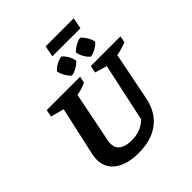

<svg xmlns="http://www.w3.org/2000/svg" viewBox="-260 -1177 1370 1370"><g transform="rotate(-45 424.5 -492.0)"><path d="M355 12Q238 12 172.5 -35.5Q107 -83 107 -168Q107 -178 108.5 -189Q110 -200 112 -214L195 -588L94 -615L105 -669H442L432 -620Q412 -610 389.5 -603Q367 -596 337 -591L260 -206Q259 -197 258 -190.5Q257 -184 257 -178Q257 -134 289 -110.5Q321 -87 381 -87Q428 -87 466 -101.5Q504 -116 535 -146L630 -588L539 -615L550 -669H849L840 -620Q818 -611 793.5 -603.5Q769 -596 739 -591L666 -226Q643 -110 562.5 -49Q482 12 355 12ZM405 -912 421 -996H704L688 -912ZM407 -716Q387 -733 372 -759Q357 -785 352 -813Q370 -833 396 -847.5Q422 -862 449 -866Q471 -847 485 -822Q499 -797 503 -770Q486 -750 460 -735Q434 -720 407 -716ZM598 -716Q577 -733 562.5 -759Q548 -785 543 -813Q562 -833 587.5 -847.5Q613 -862 640 -866Q660 -847 675 -822Q690 -797 695 -770Q677 -750 651 -735Q625 -720 598 -716Z"/></g></svg>

Font: Piazzolla Thin ExtraBold
Style: Italic
Weight: 800
Italic angle: -11.3°
Version: Version 2.005